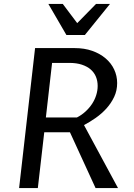

<svg xmlns="http://www.w3.org/2000/svg" viewBox="-20 -961 687 981"><path d="M206.1 -285.2 173.3 0H77.6L159.2 -715.3H361.3Q411.1 -715.3 451.2 -701.2Q491.2 -687 519.5 -662.8Q547.9 -638.7 563.2 -606.2Q578.6 -573.7 578.6 -536.6Q578.6 -498.5 563.5 -466.3Q548.3 -434.1 524.2 -407.2Q500 -380.4 469.7 -359.1Q439.5 -337.9 409.2 -321.8L583 0H468.3L337.4 -285.2ZM214.4 -360.8H373Q397 -373 416.5 -390.9Q436 -408.7 450 -429.7Q463.9 -450.7 471.4 -474.4Q479 -498 479 -522Q479 -547.4 470.2 -568.8Q461.4 -590.3 443.4 -606Q425.3 -621.6 398.2 -630.6Q371.1 -639.6 334 -639.6H246.1ZM542 -940.9 413.6 -782.2H319.3L227.1 -940.9H300.8L374.5 -842.8L470.7 -940.9Z"/></svg>

Font: Proza Libre
Style: Italic
Weight: 400
Designer: Jasper de Waard
Foundry: Jasper de Waard
Version: Version 1.000; ttfautohint (v1.4.1.8-43bc)